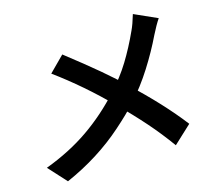

<svg xmlns="http://www.w3.org/2000/svg" viewBox="-87 -883 1174 1031"><g transform="rotate(-10 500.0 -367.0)"><path d="M795 -648Q763 -563 717.5 -475Q672 -387 614 -310Q570 -253 508 -188Q379 -52 202 45L103 -46Q235 -109 335 -192Q435 -275 517 -383Q572 -454 609.5 -529Q647 -604 678 -692Q690 -724 701 -779L834 -733Q816 -701 795 -648ZM608 -407Q779 -274 897 -146L806 -45Q744 -117 677.5 -180.5Q611 -244 528 -313Q376 -442 214 -540L290 -631Q513 -487 608 -407Z"/></g></svg>

Font: Merged Yaku Han JP SemiBold
Style: Regular
Weight: 600
Designer: Ryoko NISHIZUKA 西塚涼子 (kana, bopomofo & ideographs); Paul D. Hunt (Latin, Greek & Cyrillic); Sandoll Communications 산돌커뮤니
Foundry: Adobe
Version: Version 2.004